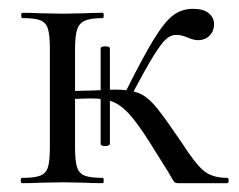

<svg xmlns="http://www.w3.org/2000/svg" viewBox="-20 -415 541 435"><path d="M31 -374Q28 -374 28 -380Q28 -386 31 -386Q55 -386 69 -385L123 -384L174 -385Q189 -386 213 -386Q215 -386 215 -380Q215 -374 213 -374Q185 -374 172 -368Q159 -362 154.5 -347.5Q150 -333 150 -303V-81Q150 -51 154.5 -36.5Q159 -22 172 -17Q185 -12 213 -12Q215 -12 215 -6Q215 0 213 0Q188 0 173 -1L123 -2L69 -1Q55 0 30 0Q27 0 27 -6Q27 -12 30 -12Q58 -12 71 -17Q84 -22 88.5 -36Q93 -50 93 -81V-305Q93 -336 88.5 -350Q84 -364 71.5 -369Q59 -374 31 -374ZM362 -24 317 -96Q290 -138 271.5 -158Q253 -178 234 -185Q215 -192 186 -192Q175 -192 125 -190L124 -208Q178 -210 192 -210Q230 -212 240 -212Q273 -212 292 -205Q311 -198 328 -179Q345 -160 375 -116L393 -90Q421 -46 440.5 -29Q460 -12 495 -12Q498 -12 498 -6Q498 0 495 0H384Q377 0 374.5 -3Q372 -6 362 -24ZM219 -84Q208 -84 208 -89V-305Q208 -310 219 -310Q229 -310 229 -305V-89Q229 -87 226 -85.5Q223 -84 219 -84ZM417 -395Q441 -395 453 -385Q465 -375 465 -360Q465 -345 455 -334.5Q445 -324 428 -324Q419 -324 405 -330Q391 -336 379 -336Q368 -336 357.5 -327.5Q347 -319 328.5 -289.5Q310 -260 276 -195L263 -204Q304 -286 328.5 -326Q353 -366 372.5 -380.5Q392 -395 417 -395Z"/></svg>

Font: Cormorant Infant
Style: Regular
Weight: 400
Designer: Christian Thalmann (Catharsis Fonts)
Foundry: Catharsis Fonts
Version: Version 4.000